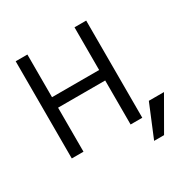

<svg xmlns="http://www.w3.org/2000/svg" viewBox="-184 -835 1127 1153"><g transform="rotate(-30 379.5 -259.0)"><path d="M484.9 -673.8V-377.9H158.2V-673.8H77.1V0H158.2V-305.2H484.9V0H565.9V-673.8ZM558.1 155.8H627L755.9 -68.4H650.9Z"/></g></svg>

Font: FAU Chimera
Style: Regular
Weight: 400
Version: Version 1.002;hotconv 1.0.117;makeotfexe 2.5.65602